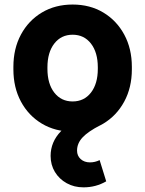

<svg xmlns="http://www.w3.org/2000/svg" viewBox="-20 -563 640 846"><path d="M39 -257.5V-268.5Q39 -348.5 72.2 -410.5Q105.5 -472.5 164.5 -507.8Q223.5 -543 300 -543Q376.5 -543 435.2 -507.8Q494 -472.5 527.5 -410.5Q561 -348.5 561 -268.5V-257.5Q561 -177.5 527.5 -115.5Q494 -53.5 435.2 -18.2Q376.5 17 300 17Q223.5 17 164.5 -18.2Q105.5 -53.5 72.2 -115.5Q39 -177.5 39 -257.5ZM411 -259.5V-266.5Q411 -332 380.8 -371Q350.5 -410 300 -410Q249.5 -410 219.2 -371Q189 -332 189 -266.5V-259.5Q189 -194 219.2 -155Q249.5 -116 300 -116Q350.5 -116 380.8 -155Q411 -194 411 -259.5ZM348 262.5Q306.5 262.5 273.8 244.2Q241 226 222 194.8Q203 163.5 203 124Q203 62.5 248.5 15.2Q294 -32 391 -67.5L422.5 -11.5Q368 16.5 343.8 42.5Q319.5 68.5 319.5 100.5Q319.5 123.5 335.5 138Q351.5 152.5 376.5 152.5Q398.5 152.5 419 142.5L448 236Q402.5 262.5 348 262.5Z"/></svg>

Font: Google Sans Code
Style: Regular
Weight: 400
Monospace: yes
Designer: Google Sans Code Authors
Foundry: Google LLC
Version: Version 6.000